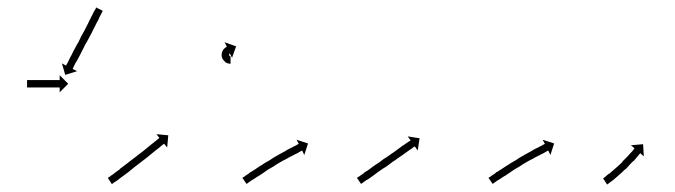

<svg xmlns="http://www.w3.org/2000/svg" viewBox="-20 -562 1821 518"><path d="M54 -346Q55 -346 55.5 -346Q56 -346 57 -346Q58 -346 59 -346Q60 -346 61 -346Q62 -346 63.5 -346Q65 -346 67 -346Q68 -346 70 -346Q72 -346 73 -346Q75 -346 77 -346Q79 -346 81 -346Q83 -346 85 -346Q87 -346 89 -346Q91 -346 93 -346Q95 -346 97 -346Q99 -346 101 -346Q103 -346 105 -346Q107 -346 109 -346Q111 -346 113 -346Q115 -346 116.5 -346Q118 -346 120 -346Q122 -346 123.5 -346Q125 -346 127 -346Q128 -346 129.5 -346Q131 -346 132 -346Q134 -346 135 -346Q136 -346 137 -346Q137 -346 138 -346Q139 -346 140 -346Q140 -346 140 -346Q140 -346 141 -346V-359L164 -336L141 -313V-326Q140 -326 140 -326Q140 -326 140 -326Q139 -326 138 -326Q137 -326 137 -326Q136 -326 135 -326Q134 -326 132 -326Q131 -326 129.5 -326Q128 -326 127 -326Q125 -326 123.5 -326Q122 -326 120 -326Q118 -326 116.5 -326Q115 -326 113 -326Q111 -326 109 -326Q107 -326 105 -326Q103 -326 101 -326Q99 -326 97 -326Q95 -326 93 -326Q91 -326 89 -326Q87 -326 85 -326Q83 -326 81 -326Q79 -326 77 -326Q75 -326 73 -326Q72 -326 70 -326Q68 -326 67 -326Q65 -326 63.5 -326Q62 -326 61 -326Q60 -326 59 -326Q58 -326 57 -326Q56 -326 55.5 -326Q55 -326 54 -326Q54 -326 53.5 -326Q53 -326 53 -326V-346Q53 -346 53.5 -346Q54 -346 54 -346ZM257 -532Q256 -530 254 -527V-526Q252 -523 250 -519Q248 -514 245 -508Q242 -503 239 -497Q236 -490 232 -483Q229 -476 225 -469Q221 -462 217 -454Q213 -447 209 -440Q206 -433 202 -426Q198 -418 195 -412Q192 -406 189 -401Q186 -395 183 -391Q181 -386 179 -383Q178 -380 177 -378Q177 -378 176 -376L188 -370L156 -360L147 -391L158 -385Q159 -386 159 -387Q160 -389 162 -392Q164 -396 166 -400Q168 -405 171 -410Q174 -415 177 -422Q180 -427 184 -435Q188 -443 192 -449Q196 -457 199 -464Q203 -471 207 -478Q211 -486 214 -492Q218 -499 221 -506Q224 -512 227 -518Q230 -523 232 -528Q234 -532 236 -535Q238 -538 239 -540H238Q239 -541 239 -542L257 -533Q257 -533 257 -532Z M272 -83Q274 -84 277 -86Q280 -89 284 -91Q288 -94 293 -98Q298 -102 304 -106H303Q309 -110 315 -115Q322 -120 328 -125Q335 -130 341 -135Q348 -140 354 -145Q360 -150 367 -155Q373 -160 378 -164Q384 -169 389 -173Q393 -176 398 -180Q401 -183 404 -185Q407 -187 409 -189Q409 -189 410 -190L402 -200L434 -197L431 -164L423 -174Q422 -174 421 -173Q419 -172 417 -170Q414 -167 410 -164Q406 -161 401 -157Q396 -153 391 -149Q385 -144 379 -139Q373 -134 366 -129Q360 -124 353 -119Q347 -114 340 -109Q334 -104 328 -99Q321 -94 316 -90Q310 -86 305 -82Q300 -78 296 -75Q292 -72 288 -70Q286 -68 284 -67Q283 -66 282 -65L271 -82Q271 -82 272 -83ZM601 -390Q601 -390 601 -390Q601 -390 601 -390Q601 -390 601 -390Q601 -390 601 -390Q600 -390 599 -390Q599 -390 599 -390Q599 -390 599 -390Q599 -390 599 -390Q599 -390 599 -390Q598 -390 596 -391Q596 -391 596 -391Q596 -391 596 -391Q596 -391 596 -391Q596 -391 596 -391Q594 -391 592 -392Q592 -392 592 -392Q592 -392 592 -392Q592 -392 592 -392Q592 -392 592 -392Q590 -393 588 -394Q588 -394 588 -394Q588 -394 588 -395Q588 -395 588 -395Q588 -395 588 -395Q586 -396 584 -398Q584 -398 584 -398Q584 -398 584 -398Q584 -398 584 -398.5Q584 -399 584 -399Q582 -400 581 -403Q581 -403 581 -403Q581 -403 581 -403Q581 -403 580.5 -403Q580 -403 580 -403Q579 -406 579 -408Q579 -408 579 -408.5Q579 -409 579 -409Q579 -409 578.5 -409Q578 -409 578 -409Q578 -412 578 -414Q578 -414 578 -414.5Q578 -415 578 -415Q578 -415 578 -415Q578 -415 578 -415Q578 -418 579 -420Q579 -420 579 -420Q579 -420 579 -420Q579 -421 579 -421Q579 -421 579 -421Q580 -423 581 -425Q581 -425 581 -425Q581 -425 581 -426Q581 -426 581 -426Q581 -426 581 -426Q582 -428 583 -429Q583 -429 583.5 -429Q584 -429 584 -430Q584 -430 584 -430Q584 -430 584 -430Q585 -431 586 -432Q586 -432 586.5 -432Q587 -432 587 -432Q587 -433 587 -433Q587 -433 587 -433Q588 -434 589 -434Q589 -434 589 -434Q589 -434 589 -434Q589 -434 589 -434Q589 -434 589 -434Q590 -435 591 -435Q591 -435 591 -435Q591 -435 591 -435Q591 -435 591 -435Q591 -435 591 -435Q591 -436 592 -436L586 -448L617 -437L606 -406L600 -418Q600 -418 600 -418Q600 -418 600 -418Q600 -418 600 -418Q600 -418 600 -418Q600 -418 600 -418Q600 -418 600 -417Q600 -417 600 -417Q600 -417 600 -417Q600 -417 600 -417.5Q600 -418 600 -418Q600 -417 599 -417Q599 -417 599 -417Q599 -417 599 -417Q599 -417 599.5 -417Q600 -417 600 -417Q599 -417 599 -416Q599 -416 599 -416.5Q599 -417 599 -417Q599 -417 599 -417Q599 -417 599 -417Q599 -416 598 -416Q598 -416 598 -416Q598 -416 598 -416Q599 -416 599 -416Q599 -416 599 -416Q598 -416 598 -415Q598 -415 598 -415Q598 -415 598 -415Q598 -415 598 -415.5Q598 -416 598 -416Q598 -415 598 -414Q598 -414 598 -414Q598 -414 598 -414Q598 -414 598 -414.5Q598 -415 598 -415Q598 -414 598 -413Q598 -413 598 -413Q598 -413 598 -413Q598 -413 598 -413Q598 -413 598 -413Q598 -413 599 -412Q599 -412 598.5 -412Q598 -412 598 -412Q598 -412 598 -412.5Q598 -413 598 -413Q599 -412 599 -411Q599 -411 599 -411Q599 -411 599 -411Q599 -411 599 -411.5Q599 -412 599 -412Q599 -411 600 -411Q600 -411 600 -411Q600 -411 600 -411Q600 -411 599.5 -411Q599 -411 599 -411Q600 -411 601 -410Q601 -410 600.5 -410Q600 -410 600 -410Q600 -410 600 -410Q600 -410 600 -410Q601 -410 601 -410Q601 -410 601 -410Q601 -410 601 -410Q601 -410 601 -410Q601 -410 601 -410Q601 -410 602 -410Q602 -410 602 -410Q602 -410 601 -410Q601 -410 601 -410Q601 -410 601 -410Q602 -410 602 -410Q602 -410 602 -410Q602 -410 602 -410Q602 -410 602 -410Q602 -410 602 -410Q602 -410 602 -410V-390Q602 -390 601 -390Z M635 -83Q637 -84 640 -86Q643 -89 647 -91Q652 -94 656 -98H657Q662 -101 668 -105Q674 -109 680 -113Q687 -117 694 -122Q701 -126 708 -130Q715 -135 722 -139Q729 -143 736 -147Q743 -151 749 -154Q755 -158 761 -161Q766 -163 771 -166Q775 -168 779 -170Q782 -172 784 -173Q785 -173 786 -174L780 -185L811 -175L801 -144L795 -156Q794 -155 793 -155Q791 -154 788 -152Q785 -150 781 -148Q776 -146 771 -143Q765 -140 759 -137Q753 -133 746 -130Q739 -126 732 -122Q725 -118 718 -113Q711 -109 704 -105Q698 -101 691 -96Q685 -92 679 -88Q673 -85 668 -81Q663 -78 658 -75Q654 -72 651 -70Q649 -68 647 -67Q646 -66 645 -66L634 -82Q634 -82 635 -83Z M944 -83Q947 -85 949 -86Q952 -88 956 -91Q961 -94 965 -98Q971 -101 976 -105Q982 -110 988 -114Q995 -119 1002 -123Q1008 -128 1015 -133Q1022 -137 1029 -142Q1035 -147 1042 -151Q1048 -156 1054 -160Q1060 -164 1065 -168Q1070 -171 1074 -174Q1078 -177 1081 -179Q1084 -181 1086 -182Q1087 -183 1088 -183L1080 -194L1112 -189L1107 -156L1099 -167Q1098 -166 1097 -166Q1095 -165 1093 -163Q1090 -160 1086 -158Q1081 -155 1076 -151Q1071 -147 1065 -143Q1059 -139 1053 -135Q1047 -130 1040 -126Q1033 -121 1027 -116Q1020 -111 1013 -107Q1006 -102 1000 -98Q994 -93 988 -89Q982 -85 977 -81Q972 -78 967 -75Q963 -72 960 -70Q958 -68 956 -67Q955 -66 954 -66L943 -82Q943 -82 944 -83Z M1299 -83Q1301 -84 1304 -86Q1307 -89 1311 -91Q1316 -94 1320 -98H1321Q1326 -101 1332 -105Q1338 -109 1344 -113Q1351 -117 1358 -122Q1365 -126 1372 -130Q1379 -135 1386 -139Q1393 -143 1400 -147Q1407 -151 1413 -154Q1419 -158 1425 -161Q1430 -163 1435 -166Q1439 -168 1443 -170Q1446 -172 1448 -173Q1449 -173 1450 -174L1444 -185L1475 -175L1465 -144L1459 -156Q1458 -155 1457 -155Q1455 -154 1452 -152Q1449 -150 1445 -148Q1440 -146 1435 -143Q1429 -140 1423 -137Q1417 -133 1410 -130Q1403 -126 1396 -122Q1389 -118 1382 -113Q1375 -109 1368 -105Q1362 -101 1355 -96Q1349 -92 1343 -88Q1337 -85 1332 -81Q1327 -78 1322 -75Q1318 -72 1315 -70Q1313 -68 1311 -67Q1310 -66 1309 -66L1298 -82Q1298 -82 1299 -83Z M1608 -81Q1609 -82 1611 -84V-83Q1613 -85 1615 -87Q1615 -87 1615 -87Q1615 -87 1615 -87Q1615 -87 1615 -87Q1615 -87 1615 -87Q1618 -89 1621 -92Q1621 -92 1621 -92Q1621 -92 1621 -92Q1621 -92 1621 -92Q1621 -92 1621 -92Q1625 -94 1628 -97Q1628 -97 1628 -97Q1628 -97 1628 -97Q1628 -97 1628 -97Q1628 -97 1628 -97Q1632 -100 1636 -104Q1636 -104 1636 -104Q1636 -104 1636 -104Q1636 -104 1636 -104Q1636 -104 1636 -104Q1640 -107 1644 -111Q1644 -111 1644 -111Q1644 -111 1644 -111Q1644 -111 1644 -111Q1644 -111 1644 -111Q1648 -115 1652 -118Q1652 -118 1652 -118Q1652 -118 1652 -118Q1652 -118 1652 -118Q1652 -118 1652 -118Q1656 -122 1660 -126Q1660 -126 1660 -126Q1660 -126 1659 -126Q1659 -126 1659 -126Q1659 -126 1659 -126Q1663 -130 1667 -134Q1667 -134 1667 -134Q1667 -134 1667 -134Q1667 -134 1667 -134Q1667 -134 1667 -134Q1670 -137 1674 -141Q1677 -144 1680 -148Q1683 -151 1685 -153Q1687 -156 1689 -158Q1690 -159 1691 -161Q1692 -161 1692 -162L1682 -170L1715 -173L1717 -140L1707 -149Q1707 -148 1706 -147Q1705 -146 1704 -145Q1702 -142 1700 -140Q1697 -137 1695 -134Q1692 -131 1689 -127H1688Q1685 -124 1681 -120Q1681 -120 1681 -120Q1681 -120 1681 -120Q1681 -120 1681 -120Q1681 -120 1681 -120Q1678 -116 1674 -112Q1674 -112 1674 -112Q1674 -112 1674 -112Q1674 -112 1674 -112Q1674 -112 1674 -112Q1670 -108 1666 -104Q1666 -104 1666 -104Q1666 -104 1666 -104Q1665 -104 1665 -104Q1665 -104 1665 -104Q1661 -100 1657 -96Q1657 -96 1657 -96Q1657 -96 1657 -96Q1657 -96 1657 -96Q1657 -96 1657 -96Q1653 -92 1649 -89Q1649 -89 1649 -89Q1649 -89 1649 -89Q1649 -89 1649 -89Q1649 -89 1649 -89Q1645 -85 1641 -82Q1641 -82 1641 -82Q1641 -82 1641 -82Q1641 -82 1641 -82Q1641 -82 1641 -82Q1637 -79 1634 -76Q1634 -76 1634 -76Q1634 -76 1634 -76Q1634 -76 1634 -76Q1634 -76 1634 -76Q1630 -73 1627 -71Q1627 -71 1627 -71Q1627 -71 1627 -71Q1627 -71 1627 -71Q1627 -71 1627 -71Q1625 -69 1622 -67Q1621 -66 1619 -65Q1619 -65 1618 -64L1607 -81Q1607 -81 1608 -81Z"/></svg>

Font: FRB American Cursive Just Arrows Thin
Style: Italic
Weight: 100
Italic angle: -25°
Version: Version 2.0;Modular Font Editor K font №1